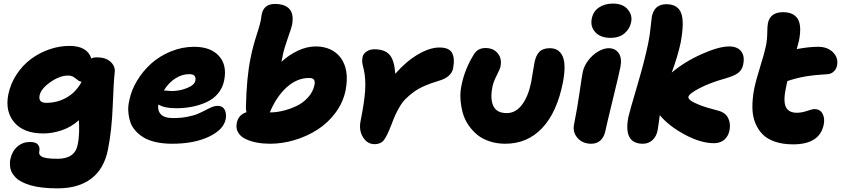

<svg xmlns="http://www.w3.org/2000/svg" viewBox="-20 -783 4638 1059"><path d="M297.9 255.9Q252 255.9 213.6 251.5Q175.3 247.1 148.4 239Q121.6 231 101.1 220.7Q80.6 210.4 68.1 197.8Q55.7 185.1 47.6 172.1Q39.6 159.2 37.1 145Q34.7 130.9 34.7 119.1Q34.7 107.4 37.1 95.2Q46.4 51.3 75.7 25.6Q105 0 146 0Q177.7 0 189.5 14.9Q201.2 29.8 196.8 50.8Q194.8 60.5 197.3 67.4Q199.7 74.2 209.5 80.3Q219.2 86.4 241 89.6Q262.7 92.8 296.9 92.8Q393.1 92.8 408.2 16.1Q415.5 -19 416.3 -55.4Q417 -91.8 415 -120.1Q372.1 -81.5 320.1 -64.2Q268.1 -46.9 219.2 -46.9Q111.3 -46.9 59.3 -107.4Q7.3 -168 25.9 -262.2Q38.1 -321.8 71.5 -372.6Q105 -423.3 150.9 -457.5Q196.8 -491.7 252 -510.7Q307.1 -529.8 362.8 -529.8Q461.9 -529.8 483.9 -460Q493.7 -466.8 513.2 -466.8Q563.5 -466.8 590.1 -441.9Q616.7 -417 612.8 -384.8Q606.9 -335.9 601.8 -199.7Q596.7 -63.5 575.2 43Q553.7 149.4 482.9 202.6Q412.1 255.9 297.9 255.9ZM198.2 -255.9Q190.9 -215.8 234.9 -215.8Q297.4 -215.8 348.9 -245.8Q400.4 -275.9 430.2 -332Q418.5 -333 408.2 -341.8Q397.9 -350.6 385.7 -358.4Q373.5 -366.2 355 -366.2Q309.6 -366.2 257.6 -329.8Q205.6 -293.5 198.2 -255.9Z M929.7 9.8Q880.9 9.8 840.8 1Q800.8 -7.8 773.7 -23.9Q746.6 -40 726.8 -62.3Q707 -84.5 698.5 -111.1Q689.9 -137.7 687.7 -168Q685.5 -198.2 693.4 -230Q704.1 -285.2 736.1 -338.1Q768.1 -391.1 814.2 -432.6Q860.4 -474.1 922.6 -499.5Q984.9 -524.9 1050.8 -524.9Q1141.6 -524.9 1187.5 -474.6Q1233.4 -424.3 1216.3 -338.9Q1208 -297.4 1181.9 -266.6Q1155.8 -235.8 1117.9 -219Q1080.1 -202.1 1038.6 -194.1Q997.1 -186 950.7 -186Q885.3 -186 853.5 -207Q847.7 -174.3 866.7 -153.1Q885.7 -131.8 934.6 -131.8Q977.1 -131.8 1012.9 -138.7Q1048.8 -145.5 1071.8 -155.5Q1094.7 -165.5 1113.5 -175.5Q1132.3 -185.5 1148.7 -192.4Q1165 -199.2 1178.7 -199.2Q1208.5 -199.2 1219.5 -177.2Q1230.5 -155.3 1224.6 -125Q1212.9 -66.9 1131.3 -28.6Q1049.8 9.8 929.7 9.8ZM1023.4 -374Q983.4 -374 946.3 -349.9Q909.2 -325.7 883.8 -284.2Q922.9 -280.8 926.8 -280.8Q970.7 -280.8 1011.7 -297.4Q1052.7 -314 1057.6 -337.9Q1060.5 -356.4 1052.5 -365.2Q1044.4 -374 1023.4 -374Z M1469.2 9.8Q1431.6 9.8 1398.2 3.7Q1364.7 -2.4 1336.4 -15.4Q1308.1 -28.3 1293.9 -51.5Q1279.8 -74.7 1286.1 -105Q1294.9 -149.9 1339.4 -164.1Q1336.4 -175.8 1336.4 -189.9Q1339.8 -357.4 1362.3 -463.9Q1374 -524.4 1396.2 -592.3Q1418.5 -660.2 1421.4 -689.9Q1428.2 -761.2 1496.1 -761.2Q1553.2 -761.2 1577.6 -731.9Q1602.1 -702.6 1590.3 -643.1Q1587.4 -628.9 1567.4 -572.5Q1547.4 -516.1 1540 -480Q1539.6 -477.5 1536.9 -463.4Q1534.2 -449.2 1532.2 -441.9Q1571.8 -479 1621.8 -502.9Q1671.9 -526.9 1722.2 -526.9Q1765.6 -526.9 1800.8 -511Q1835.9 -495.1 1859.1 -464.4Q1882.3 -433.6 1889.9 -388.7Q1897.5 -343.8 1886.2 -285.2Q1872.6 -218.3 1831.1 -161.9Q1789.6 -105.5 1731.7 -68.4Q1673.8 -31.2 1605.7 -10.7Q1537.6 9.8 1469.2 9.8ZM1685.1 -353Q1617.7 -353 1560.5 -300.8Q1503.4 -248.5 1468.3 -163.1H1472.2Q1503.9 -163.1 1540.8 -171.9Q1577.6 -180.7 1614.3 -197.8Q1650.9 -214.8 1678.7 -245.4Q1706.5 -275.9 1714.4 -314Q1718.3 -333.5 1711.7 -343.3Q1705.1 -353 1685.1 -353Z M2045.9 12.2Q2006.3 12.2 1982.4 -25.9Q1958.5 -64 1968.8 -115.2Q1990.2 -221.7 1994.1 -286.1Q1998 -350.6 1985.8 -402.8Q1979 -427.2 1977.8 -440.9Q1976.6 -454.6 1980 -467.8Q1983.4 -486.8 2002 -499Q2020.5 -511.2 2044.9 -511.2Q2102.1 -511.2 2128.7 -481Q2155.3 -450.7 2160.2 -376Q2218.8 -443.4 2284.2 -482.2Q2349.6 -521 2403.8 -521Q2457.5 -521 2473.6 -490.7Q2489.7 -460.4 2479 -405.8Q2469.2 -356.9 2398.9 -336.9Q2355.5 -324.2 2320.8 -308.8Q2286.1 -293.5 2260.7 -274.7Q2235.4 -255.9 2217 -237.3Q2198.7 -218.8 2184.1 -193.6Q2169.4 -168.5 2159.9 -147.5Q2150.4 -126.5 2139.2 -96.2Q2113.8 -30.3 2096.4 -9Q2079.1 12.2 2045.9 12.2Z M2766.6 9.8Q2720.7 9.8 2681.2 -3.2Q2641.6 -16.1 2613.5 -38.8Q2585.4 -61.5 2564 -92.8Q2542.5 -124 2532.5 -160.2Q2522.5 -196.3 2519.8 -236.3Q2517.1 -276.4 2526.4 -316.9Q2543.9 -401.4 2591.3 -479Q2612.8 -518.1 2657.2 -518.1Q2702.1 -518.1 2725.8 -488.5Q2749.5 -459 2740.2 -415Q2737.8 -402.8 2719.5 -366.7Q2701.2 -330.6 2696.3 -305.2Q2682.6 -238.3 2700.9 -198.7Q2719.2 -159.2 2775.4 -159.2Q2824.2 -159.2 2859.1 -205.1Q2894 -251 2910.2 -332Q2915 -357.9 2919.9 -390.6Q2924.8 -423.3 2928.2 -439Q2936 -478 2955.3 -497.6Q2974.6 -517.1 3013.2 -517.1Q3064 -517.1 3083.7 -471.4Q3103.5 -425.8 3084.5 -327.1Q3051.8 -162.6 2970.2 -76.4Q2888.7 9.8 2766.6 9.8Z M3347.2 -574.2Q3292.5 -574.2 3263.7 -605.2Q3234.9 -636.2 3244.1 -681.2Q3252.4 -720.7 3283.9 -741.9Q3315.4 -763.2 3360.4 -763.2Q3415.5 -763.2 3442.1 -731.4Q3468.8 -699.7 3461.4 -662.1Q3455.1 -626 3425.8 -600.1Q3396.5 -574.2 3347.2 -574.2ZM3241.2 9.8Q3192.9 9.8 3165 -22.5Q3137.2 -54.7 3146.5 -98.1Q3164.6 -188.5 3176.5 -272.5Q3188.5 -356.4 3194.3 -386.2Q3201.2 -419.4 3224.9 -450.2Q3248.5 -481 3279.3 -499Q3310.1 -517.1 3337.4 -517.1Q3373.5 -517.1 3392.3 -490.2Q3411.1 -463.4 3402.3 -415Q3396 -381.3 3360.8 -237.5Q3325.7 -93.8 3319.3 -62Q3312.5 -27.8 3292.5 -9Q3272.5 9.8 3241.2 9.8Z M3525.9 9.8Q3417.5 9.8 3445.8 -137.2Q3451.2 -163.1 3493.4 -305.7Q3535.6 -448.2 3555.2 -543.9Q3564.5 -589.8 3568.8 -634.8Q3573.2 -679.7 3575.2 -690.9Q3588.9 -759.8 3655.3 -759.8Q3717.8 -759.8 3736.8 -711.2Q3755.9 -662.6 3733.9 -545.9Q3718.3 -473.6 3685.1 -382.8Q3757.3 -443.4 3851.3 -485.1Q3945.3 -526.9 4002 -526.9Q4046.4 -526.9 4067.6 -500.5Q4088.9 -474.1 4079.1 -426.8Q4073.7 -398.9 4052.7 -381.8Q4031.7 -364.7 3980 -350.1Q3896 -326.7 3838.1 -296.4Q3780.3 -266.1 3776.9 -249Q3775.4 -240.2 3788.3 -229.5Q3801.3 -218.8 3838.4 -204.1Q3875.5 -189.5 3933.1 -174.8Q3978.5 -165 3994.9 -134.5Q4011.2 -104 4003.9 -64.9Q3997.1 -31.2 3974.9 -12.2Q3952.6 6.8 3918 6.8Q3845.2 6.8 3757.1 -40.5Q3668.9 -87.9 3619.1 -147.9Q3610.4 -81.1 3606.9 -63Q3600.1 -29.8 3578.6 -10Q3557.1 9.8 3525.9 9.8Z M4354.5 13.2Q4298.8 13.2 4256.1 -1Q4213.4 -15.1 4186.8 -41.7Q4160.2 -68.4 4145.3 -106Q4130.4 -143.6 4129.9 -190.4Q4129.4 -237.3 4139.6 -292Q4149.9 -341.8 4173.1 -415.5Q4196.3 -489.3 4204.6 -529.8Q4211.4 -562 4211.9 -600.8Q4212.4 -639.6 4215.3 -653.8Q4227.5 -715.8 4299.3 -715.8Q4356.4 -715.8 4379.9 -679Q4403.3 -642.1 4386.7 -558.1Q4385.3 -552.7 4381.1 -537.1Q4377 -521.5 4374.5 -512.2Q4440.9 -524.9 4492.7 -524.9Q4544.4 -524.9 4574.7 -494.4Q4605 -463.9 4596.7 -421.9Q4593.8 -403.3 4579.6 -389.4Q4565.4 -375.5 4546.4 -374Q4475.6 -370.1 4425.5 -361.8Q4375.5 -353.5 4322.8 -335.9Q4315.9 -307.1 4314.5 -297.9Q4299.3 -223.6 4314.7 -192.4Q4330.1 -161.1 4375.5 -161.1Q4401.4 -161.1 4430.9 -171.1Q4460.4 -181.2 4472.7 -181.2Q4503.4 -181.2 4516.8 -156Q4530.3 -130.9 4523.4 -96.2Q4501.5 13.2 4354.5 13.2Z"/></svg>

Font: Shantell Sans Normal
Style: Italic
Weight: 800
Italic angle: -11.31°
Designer: Stephen Nixon, Anya Danilova, Shantell Martin
Foundry: Arrow Type
Version: Version 1.006;[559af2be0]